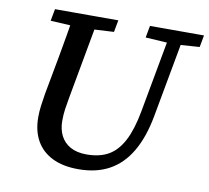

<svg xmlns="http://www.w3.org/2000/svg" viewBox="-77 -752 930 854"><g transform="rotate(10 388.5 -325.5)"><path d="M221 -606 94 -613 104 -667H390L380 -613L252 -606ZM329 16Q259 16 211 -8Q163 -32 138.5 -76Q114 -120 114 -181Q114 -207 117.5 -233.5Q121 -260 126 -290L139 -360Q149 -412 158 -462.5Q167 -513 176 -564.5Q185 -616 193 -667H303L234 -288Q229 -260 225.5 -236.5Q222 -213 222 -183Q222 -146 236.5 -117Q251 -88 280.5 -71.5Q310 -55 354 -55Q413 -55 453 -78Q493 -101 519.5 -152Q546 -203 561 -285L631 -667H693L621 -274Q603 -177 565 -112.5Q527 -48 468.5 -16Q410 16 329 16ZM637 -606 523 -613 533 -667H777L767 -613L663 -606Z"/></g></svg>

Font: Source Serif 4 Medium
Style: Italic
Weight: 500
Italic angle: -12°
Designer: Frank Grießhammer
Foundry: Adobe Systems Incorporated
Version: Version 4.004;hotconv 1.0.116;makeotfexe 2.5.65601